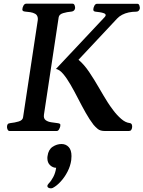

<svg xmlns="http://www.w3.org/2000/svg" viewBox="-20 -713 781 1045"><path d="M32.2 0Q24.9 0 21.2 -8.3Q17.6 -16.6 18.1 -22.5Q18.1 -31.2 21.7 -36.6Q25.4 -42 36.1 -43Q60.1 -45.4 81.5 -51.8Q103 -58.1 105.5 -74.2L185.5 -602.5Q186.5 -610.4 185.5 -616.2Q183.1 -631.3 171.4 -637.9Q159.7 -644.5 144.8 -646.7Q129.9 -648.9 116.7 -649.9Q101.6 -651.4 101.6 -660.6Q101.6 -670.9 107.4 -681.9Q113.3 -692.9 122.6 -692.9H375Q383.3 -692.9 386.5 -683.1Q389.6 -673.3 388.7 -668Q385.7 -651.9 369.1 -649.9Q344.7 -647.9 323.2 -641.4Q301.8 -634.8 299.3 -618.7L219.2 -88.9Q216.3 -68.4 228.3 -59.3Q240.2 -50.3 258.5 -47.6Q276.9 -44.9 292 -43Q301.3 -42 305.7 -39.1Q310.1 -36.1 308.1 -25.9Q307.1 -20 302 -10Q296.9 0 288.6 0ZM550.8 0Q525.4 0 512 -11.2Q498.5 -22.5 488.8 -34.2Q467.3 -62 446.3 -99.4Q425.3 -136.7 404.8 -176.8Q384.3 -216.8 364 -252Q343.8 -287.1 324 -310.5Q304.2 -334 284.7 -337.9L549.8 -620.1Q555.2 -626 555.2 -630.4Q555.2 -637.2 545.7 -640.9Q536.1 -644.5 523.2 -646.5Q510.3 -648.4 500 -649.4Q487.8 -650.9 487.8 -660.6Q487.8 -670.4 493.4 -681.4Q499 -692.4 508.3 -692.4H727.5Q735.8 -692.4 738.8 -682.6Q741.7 -672.9 741.2 -667.5Q737.3 -649.4 721.2 -649.4Q700.2 -649.4 680.7 -645.3Q661.1 -641.1 644.8 -632.6Q628.4 -624 617.2 -611.8L407.2 -387.7Q438 -361.8 465.8 -320.3Q493.7 -278.8 519 -234.6Q544.4 -190.4 566.9 -154.8Q578.1 -137.2 597.2 -111.8Q616.2 -86.4 639.4 -66.2Q662.6 -45.9 684.6 -43.5Q694.3 -42.5 697.5 -34.9Q700.7 -27.3 698.7 -17.6Q697.8 -10.7 693.8 -5.4Q689.9 0 681.2 0ZM314.9 70.8Q338.4 70.8 353.8 87.2Q369.1 103.5 369.1 136.7Q369.1 147 367.7 158.7Q363.3 190.4 347.7 220.9Q332 251.5 310.5 274.9Q289.1 298.3 267.6 309.6Q262.7 312 256.8 312Q249.5 312 243.7 308.8Q237.8 305.7 237.8 299.8Q237.8 293 246.6 283.7Q257.8 272.9 269.8 250.7Q281.7 228.5 285.6 200.2Q267.6 200.2 252.7 186.3Q237.8 172.4 237.8 147.9Q237.8 144.5 238 141.8Q238.3 139.2 238.8 136.2Q243.2 101.6 266.1 86.2Q289.1 70.8 314.9 70.8Z"/></svg>

Font: Gelasio Medium
Style: Italic
Weight: 500
Italic angle: -8.5°
Designer: Eben Sorkin
Foundry: Eben Sorkin
Version: Version 1.008